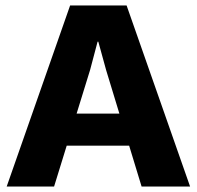

<svg xmlns="http://www.w3.org/2000/svg" viewBox="-20 -680 717 700"><path d="M4.4 0 235.6 -660H441.6L673 0H496.2L367 -424.2L338.4 -528.2H335.8L308.6 -425.4L177.2 0ZM155 -148.8V-265.8H522.4V-148.8Z"/></svg>

Font: Work Sans
Style: Regular
Weight: 400
Designer: Wei Huang
Foundry: Wei Huang
Version: Version 2.006; ttfautohint (v1.8.1.43-b0c9)